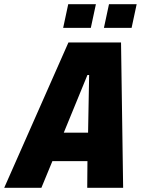

<svg xmlns="http://www.w3.org/2000/svg" viewBox="-68 -889 667 909"><path d="M-48 0 256 -688H505L515 0H345L346 -126H180L128 0ZM234 -261H349L354 -534H346ZM424 -757 448 -869H579L555 -757ZM231 -757 255 -869H386L362 -757Z"/></svg>

Font: Saira SemiCondensed ExtraBold
Style: Italic
Weight: 800
Width: 4
Italic angle: -12°
Designer: Hector Gatti with collaboration of the Omnibus-Type team
Foundry: Omnibus-Type
Version: Version 1.101